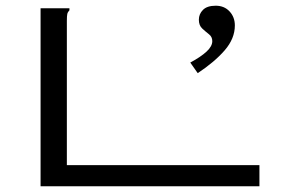

<svg xmlns="http://www.w3.org/2000/svg" viewBox="-20 -652 1040 672"><path d="M672 -396 646 -433Q683 -453 703 -471.5Q723 -490 723 -508Q723 -523 711.5 -532Q700 -541 688 -552Q676 -563 676 -583Q676 -603 690.5 -617.5Q705 -632 735 -632Q765 -632 783.5 -612Q802 -592 802 -563Q802 -517 766.5 -476Q731 -435 672 -396ZM122 -623H223V-616Q217 -610 215.5 -603Q214 -596 214 -579V-74H888V0H122Z"/></svg>

Font: Inconsolata UltraExpanded
Style: Regular
Weight: 400
Width: 9
Monospace: yes
Designer: Raph Levien, Cyreal, Brenton Simpson
Foundry: Raph Levien, Cyreal, Google
Version: Version 3.000; ttfautohint (v1.8.2.53-6de2)